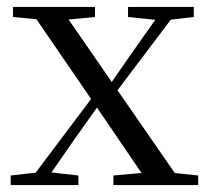

<svg xmlns="http://www.w3.org/2000/svg" viewBox="-20 -536 604 556"><path d="M11 0V-27.8L98.4 -37.8H118.2L207.1 -27.8V0ZM56.2 0 269.9 -284.1 291.1 -264.1H289L195.4 -132.5L103.6 0ZM308.4 0V-27.8L428.6 -38.6H450.7L553.9 -27.8V0ZM295.2 -241.4 275.4 -262.6H278.5L366.9 -389.8L456.1 -516H502.4ZM413.7 0 252.9 -236.1 61 -516H153.4L310.5 -288.7L510.3 0ZM17.6 -486.8V-516H255.1V-486.8L152.8 -477.1H117.9ZM350.8 -486.8V-516H541.2V-486.8L459.9 -477.4H441.1Z"/></svg>

Font: Early Summer Mincho VF
Style: Regular
Weight: 250
Designer: GuiWonder
Version: Version 1.002